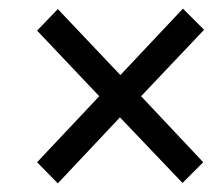

<svg xmlns="http://www.w3.org/2000/svg" viewBox="-20 -576 519 445"><path d="M404 -556 259 -402 114 -555 66 -505 210 -353 66 -200 114 -151 258 -304 403 -152 451 -200 307 -353 453 -507Z"/></svg>

Font: Noto Sans Display SemiCondensed
Style: Italic
Weight: 400
Width: 4
Italic angle: -12°
Designer: Monotype Design Team
Foundry: Monotype Imaging Inc.
Version: Version 1.900